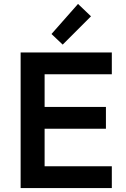

<svg xmlns="http://www.w3.org/2000/svg" viewBox="-20 -957 639 977"><path d="M85 0V-690H549V-579H207V-413H519V-302H207V-111H549V0ZM242 -784 377 -937 443 -874 299 -730Z"/></svg>

Font: Oxanium ExtraLight SemiBold
Style: Regular
Weight: 600
Version: Version 2.000